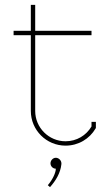

<svg xmlns="http://www.w3.org/2000/svg" viewBox="-20 -591 450 791"><path d="M188 82C188 94 198 104 210 104C210 120 197 149 177 172L186 180C209 154 229 123 233 85V82C233 70 222 59 210 59C198 59 188 70 188 82ZM125 -134V-446H357V-464H125V-571H107V-464H36V-446H107V-134C107 -55 171 9 250 9C303 9 349 -19 374 -62L375 -64V-89H357V-70C335 -33 296 -9 250 -9C181 -9 125 -65 125 -134Z"/></svg>

Font: Rawengulk
Style: Light
Weight: 300
Version: Version 0.9